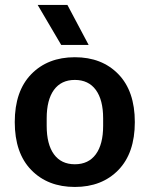

<svg xmlns="http://www.w3.org/2000/svg" viewBox="-20 -739 600 769"><path d="M454.1 -58.1Q388.2 9.8 279.8 9.8Q171.4 9.8 105.2 -58.1Q39.1 -126 39.1 -250Q39.1 -374 105.2 -441.9Q171.4 -509.8 279.8 -509.8Q388.2 -509.8 454.1 -441.9Q520 -374 520 -250Q520 -126 454.1 -58.1ZM130.9 -719.2H250L335 -559.1H225.1ZM167 -234.9Q167 -161.1 196 -121.1Q225.1 -81.1 279.8 -81.1Q334.5 -81.1 363.8 -121.1Q393.1 -161.1 393.1 -234.9V-265.1Q393.1 -338.9 363.8 -378.9Q334.5 -418.9 279.8 -418.9Q225.1 -418.9 196 -378.9Q167 -338.9 167 -265.1Z"/></svg>

Font: TASA Orbiter Text SemiBold
Style: Regular
Weight: 600
Designer: Weizhong Zhang
Version: Version 1.000;Glyphs 3.1.2 (3151)